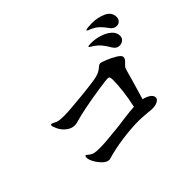

<svg xmlns="http://www.w3.org/2000/svg" viewBox="-138 -1086 1276 1276"><g transform="rotate(-45 500.0 -447.5)"><path d="M969 -722Q969 -702 956.5 -690.5Q944 -679 928 -679Q900 -679 883 -704Q860 -736 841.5 -753.5Q823 -771 798 -783Q789 -787 776.5 -792Q764 -797 764 -800Q764 -806 784.5 -808Q805 -810 823 -810Q878 -810 923.5 -789Q969 -768 969 -722ZM897 -618Q897 -596 881.5 -584.5Q866 -573 848 -573Q820 -573 803 -602Q784 -635 765.5 -657Q747 -679 719 -697Q712 -702 704 -706.5Q696 -711 696 -714Q696 -720 725 -720Q767 -720 807 -707Q847 -694 872 -671Q897 -648 897 -618ZM813 -502Q813 -491 807 -482.5Q801 -474 789 -463Q772 -448 769 -437Q759 -406 745 -353L704 -214Q734 -207 754.5 -193Q775 -179 775 -159Q775 -145 756 -134Q737 -123 706 -123Q691 -123 669 -126Q609 -131 587 -131Q512 -131 426.5 -119Q341 -107 271 -86Q267 -85 262 -85Q242 -85 219.5 -106Q197 -127 181.5 -155Q166 -183 166 -200Q166 -218 173 -218Q177 -218 181 -214Q202 -195 219.5 -190Q237 -185 276 -185Q325 -185 443 -198Q477 -201 514 -207Q589 -217 628 -219Q656 -347 656 -447Q656 -463 652.5 -469.5Q649 -476 635 -476Q622 -476 550.5 -465.5Q479 -455 405 -440.5Q331 -426 297 -415Q277 -409 263 -409Q230 -409 200 -434.5Q170 -460 156 -501Q152 -512 152 -518Q152 -526 159 -526Q165 -526 176 -520Q193 -510 210.5 -507Q228 -504 259 -504Q303 -504 433 -517Q563 -530 596 -540Q627 -549 650 -570Q652 -571 656.5 -575Q661 -579 665 -580.5Q669 -582 674 -582Q684 -582 719.5 -567.5Q755 -553 784 -535Q813 -517 813 -502Z"/></g></svg>

Font: Shippori Mincho
Style: Bold
Weight: 700
Designer: FONTDASU
Foundry: FONTDASU / Google Inc. / but / Adobe
Version: Version 3.110; ttfautohint (v1.8.3)